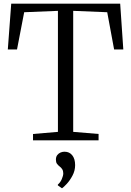

<svg xmlns="http://www.w3.org/2000/svg" viewBox="-20 -763 713 1044"><path d="M295 -46V-704L111.5 -696.5L72.5 -494H22.5L41 -743H633.5L650.5 -494H600.5L563 -696.5L378 -704V-46L516 -34.5V0H159.5V-34.5ZM388.5 135Q388.5 165 374.2 191.8Q360 218.5 343 236.8Q326 255 317.5 260.5H316.5L294.5 245V240.5Q308 229.5 316 211Q324 192.5 324 179.5Q324 166.5 318.5 157.5Q313 148.5 303.5 141.5Q295.5 135.5 289.8 127.5Q284 119.5 284 105Q284 89.5 291.5 80Q299 70.5 309.5 66.2Q320 62 329.5 62H331.5Q357.5 62 373 81.5Q388.5 101 388.5 135Z"/></svg>

Font: Merriweather 60pt Light
Style: Regular
Weight: 300
Version: Version 2.100